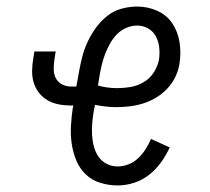

<svg xmlns="http://www.w3.org/2000/svg" viewBox="-20 -558 640 586"><path d="M339 8Q312 8 286 0Q260 -8 241.5 -26Q223 -44 213 -68Q203 -92 199 -118.5Q195 -145 196.5 -172.5Q198 -200 202 -228L204 -236H196Q177 -236 159 -239.5Q141 -243 126 -251.5Q111 -260 100 -273.5Q89 -287 83.5 -304Q78 -321 78 -339.5Q78 -358 81 -376L85 -401H150L146 -376Q144 -362 144 -347Q144 -332 150 -320Q156 -308 168.5 -301Q181 -294 196 -294H213L221 -338Q225 -361 231 -384.5Q237 -408 247.5 -430.5Q258 -453 273 -473.5Q288 -494 307.5 -509.5Q327 -525 351 -531.5Q375 -538 399 -538Q431 -538 460 -525Q489 -512 506 -486.5Q523 -461 528 -429Q533 -397 528 -365Q525 -344 515.5 -324Q506 -304 491 -288Q476 -272 457 -260.5Q438 -249 417.5 -242.5Q397 -236 376 -233.5Q355 -231 335 -231Q318 -231 301.5 -233Q285 -235 270 -238L266 -218Q263 -200 261.5 -182Q260 -164 261 -146Q262 -128 266.5 -111Q271 -94 280.5 -80Q290 -66 305.5 -58Q321 -50 339 -50Q356 -50 372.5 -56.5Q389 -63 402 -75.5Q415 -88 424.5 -103Q434 -118 441 -134L498 -108Q487 -84 471.5 -62.5Q456 -41 435 -24.5Q414 -8 389 0Q364 8 339 8ZM337 -289Q337 -289 337 -289Q337 -289 337 -289H338Q358 -289 378.5 -292.5Q399 -296 418 -307Q437 -318 449 -336.5Q461 -355 465 -375Q468 -394 466 -412.5Q464 -431 456 -446.5Q448 -462 432.5 -471Q417 -480 398 -480Q382 -480 365.5 -473Q349 -466 336.5 -453Q324 -440 315.5 -424.5Q307 -409 301 -393.5Q295 -378 291 -361.5Q287 -345 284 -328L279 -297Q293 -293 307.5 -291Q322 -289 337 -289Z"/></svg>

Font: Iosevka Curly Slab LtEx
Style: Italic
Weight: 300
Width: 7
Italic angle: -9°
Monospace: yes
Designer: Belleve Invis
Foundry: Belleve Invis
Version: Version 11.1.0; ttfautohint (v1.8.3)